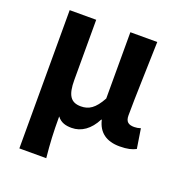

<svg xmlns="http://www.w3.org/2000/svg" viewBox="-136 -676 936 993"><g transform="rotate(20 332.0 -179.5)"><path d="M79 201H227C219 120 216 66 216 -25C237 3 265 9 296 9C349 9 395 -23 426 -84H429C444 -19 489 14 562 14C605 14 630 7 651 -4L634 -112C622 -108 610 -106 599 -106C568 -106 551 -117 551 -152C551 -256 558 -424 561 -560H413V-195C378 -131 346 -112 303 -112C247 -112 225 -145 225 -229V-560H79Z"/></g></svg>

Font: Spoqa Han Sans Neo Bold
Style: Bold
Weight: 700
Designer: [Spoqa Han Sans Neo] Dong-huui Kim  Younghwa Kang  Yujin Lee  [Noto Sans] Ryoko NISHIZUKA  (kana & ideographs); Paul D. 
Foundry: Spoqa (http://www.spoqa-han-sans.com)
Version: Version 1.000